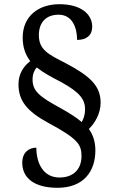

<svg xmlns="http://www.w3.org/2000/svg" viewBox="-20 -780 544 914"><path d="M254 114C376 114 434 38 434 -64C434 -107 422 -140 403 -166C433 -195 459 -241 459 -291C459 -371 409 -418 293 -479C209 -522 165 -543 165 -613C165 -675 201 -710 259 -710C324 -710 347 -649 347 -590C392 -590 419 -612 419 -653C419 -712 366 -760 263 -760C162 -760 88 -702 88 -601C88 -551 103 -517 124 -489C92 -465 68 -428 68 -379C68 -301 107 -251 210 -195C349 -120 368 -93 368 -37C368 23 332 65 263 65C186 65 153 -3 153 -77C121 -77 86 -58 86 -5C86 65 140 114 254 114ZM369 -199C345 -220 310 -242 269 -265C165 -321 135 -348 135 -402C135 -428 144 -447 155 -459C186 -434 225 -413 268 -391C364 -339 385 -304 385 -259C385 -235 378 -214 369 -199Z"/></svg>

Font: Noto Serif Tamil SemiCondensed Medium
Style: Regular
Weight: 500
Width: 4
Designer: Indian Type Foundry, Tom Grace, and the Monotype Design Team
Foundry: Monotype Imaging Inc.
Version: Version 2.004